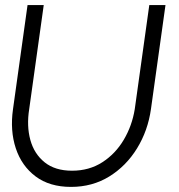

<svg xmlns="http://www.w3.org/2000/svg" viewBox="-20 -720 701 753"><path d="M258.5 13Q174.5 13 119.8 -28Q65 -69 42 -138.2Q19 -207.5 31 -292L88 -700H151.5L94.5 -292Q84 -226 99 -171.2Q114 -116.5 155 -83.5Q196 -50.5 262.5 -50.5Q330 -50.5 381.5 -83.8Q433 -117 465.5 -172Q498 -227 508.5 -292L565.5 -700H629L572 -292Q560 -207.5 517.5 -138.2Q475 -69 408.8 -28Q342.5 13 258.5 13Z"/></svg>

Font: Urbanist Light
Style: Italic
Weight: 300
Italic angle: -8°
Designer: Corey Hu
Foundry: Corey Hu
Version: Version 1.330; ttfautohint (v1.8.4.7-5d5b)